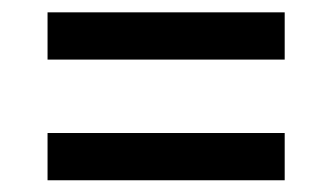

<svg xmlns="http://www.w3.org/2000/svg" viewBox="-20 -540 552 319"><path d="M59 -441V-519.5H453V-441ZM59 -240.5V-319H453V-240.5Z"/></svg>

Font: Encode Sans SC Condensed Medium
Style: Regular
Weight: 500
Width: 3
Designer: Multiple Designers
Foundry: Impallari Type
Version: Version 3.002